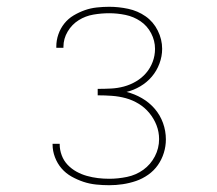

<svg xmlns="http://www.w3.org/2000/svg" viewBox="-20 -863 640 566"><path d="M302 -317Q283 -317 263.5 -319Q244 -321 226 -327Q208 -333 191 -342.5Q174 -352 161.5 -366.5Q149 -381 142 -399.5Q135 -418 135 -437V-439H156V-437Q156 -421 162 -405Q168 -389 179.5 -377Q191 -365 205.5 -357Q220 -349 236 -344.5Q252 -340 268.5 -338Q285 -336 302 -336Q328 -336 354.5 -341.5Q381 -347 402.5 -362.5Q424 -378 436.5 -402Q449 -426 449 -453Q449 -474 441.5 -493.5Q434 -513 420.5 -529.5Q407 -546 389 -557Q371 -568 351 -573.5Q331 -579 310 -580.5Q289 -582 268 -582V-601Q288 -601 307.5 -602Q327 -603 345.5 -608Q364 -613 381 -623Q398 -633 410.5 -647.5Q423 -662 430 -680.5Q437 -699 437 -719Q437 -743 425.5 -765Q414 -787 394 -800.5Q374 -814 350 -819Q326 -824 302 -824Q279 -824 255.5 -820Q232 -816 212 -803.5Q192 -791 179.5 -770Q167 -749 167 -725V-722H146V-726Q146 -744 152 -761.5Q158 -779 169.5 -793.5Q181 -808 197 -817.5Q213 -827 230 -833Q247 -839 265.5 -841Q284 -843 302 -843Q330 -843 358 -837Q386 -831 409 -815Q432 -799 445 -773Q458 -747 458 -719Q458 -697 450 -675.5Q442 -654 427.5 -637Q413 -620 393.5 -608.5Q374 -597 353 -592Q377 -586 398.5 -573.5Q420 -561 436 -542.5Q452 -524 460.5 -500.5Q469 -477 469 -452Q469 -432 463 -412.5Q457 -393 445.5 -376.5Q434 -360 417 -348Q400 -336 381 -329.5Q362 -323 342 -320Q322 -317 302 -317Z"/></svg>

Font: Iosevka Aile Thin
Style: Regular
Weight: 100
Designer: Belleve Invis
Foundry: Belleve Invis
Version: Version 31.1.0; ttfautohint (v1.8.4)